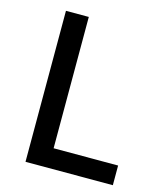

<svg xmlns="http://www.w3.org/2000/svg" viewBox="-108 -796 752 877"><g transform="rotate(15 268.0 -357.0)"><path d="M95 0V-714H203V-93H508V0Z"/></g></svg>

Font: Noto Sans Gurmukhi Medium
Style: Regular
Weight: 500
Designer: Jelle Bosma - Monotype Design Team
Foundry: Monotype Imaging Inc.
Version: Version 2.004; ttfautohint (v1.8.4.7-5d5b)